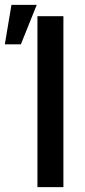

<svg xmlns="http://www.w3.org/2000/svg" viewBox="-21 -774 353 794"><path d="M241.2 0H133.8V-707H241.2ZM26.4 -753.9H130.9L65.4 -590.8H-1Z"/></svg>

Font: Pretendard JP Medium
Style: Regular
Weight: 500
Designer: Base glyphs from Inter by Rasmus Andersson; Hangeul glyphs from Noto Sans CJK(Source Han Sans) by Jang Soo-young and Kan
Foundry: Kil Hyung-jin
Version: Version 1.309